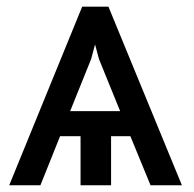

<svg xmlns="http://www.w3.org/2000/svg" viewBox="-20 -548 574 568"><path d="M365.7 -145H308.6V0H218.3V-145H157.7L99.6 0H7.3L223.1 -528.3H300.8L518.1 0H425.3ZM187.5 -219.2H335.4L272.9 -373L261.2 -416.5L249.5 -373Z"/></svg>

Font: Roboto-o
Style: o-Regular
Weight: 400
Designer: Google
Version: Version 2.134; 2016; ttfautohint (v1.6)